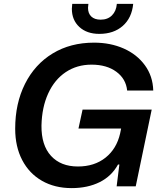

<svg xmlns="http://www.w3.org/2000/svg" viewBox="-20 -957 826 986"><path d="M58 -296Q58 -426 108.5 -526.5Q159 -627 250.5 -682.5Q342 -738 463 -738Q547 -738 615 -708Q683 -678 724 -622Q765 -566 767 -492H633Q627 -552 577.5 -588.5Q528 -625 450 -625Q375 -625 317.5 -586.5Q260 -548 227.5 -477Q195 -406 193 -312Q192 -211 242 -156.5Q292 -102 380 -102Q465 -102 522 -147.5Q579 -193 597 -272L602 -297H383L404 -394H759L677 0H579L593 -112H586Q553 -52 491.5 -21.5Q430 9 348 9Q261 9 195.5 -28.5Q130 -66 94 -135Q58 -204 58 -296ZM349 -912Q349 -919 351 -937H434Q433 -927 432 -917Q432 -888 449 -872Q466 -856 497 -856Q533 -856 555 -878Q577 -900 580 -937H664Q657 -865 610.5 -824Q564 -783 490 -783Q426 -783 387.5 -818.5Q349 -854 349 -912Z"/></svg>

Font: Mona Sans SemiBold
Style: Italic
Weight: 600
Italic angle: -11.7°
Designer: Deni Anggara
Foundry: GitHub
Version: Version 2.000